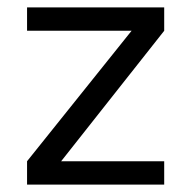

<svg xmlns="http://www.w3.org/2000/svg" viewBox="-20 -498 514 518"><path d="M53 0V-63L335 -415H53V-478H423V-415L145 -63H423V0Z"/></svg>

Font: Karla
Style: Regular
Weight: 400
Designer: Jonathan Pinhorn
Version: Version 2.004;gftools[0.9.33]